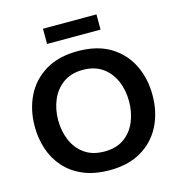

<svg xmlns="http://www.w3.org/2000/svg" viewBox="-130 -1024 1075 1151"><g transform="rotate(-15 407.5 -448.5)"><path d="M411 12.5Q316 12.5 246.5 -17Q177 -46.5 131.5 -98Q86 -149.5 64 -216Q42 -282.5 42 -356.5Q42 -460 83.2 -544Q124.5 -628 206 -677.5Q287.5 -727 407 -727Q528.5 -727 609.8 -677.2Q691 -627.5 732 -543.5Q773 -459.5 773 -357Q773 -251 731 -167.5Q689 -84 608 -35.8Q527 12.5 411 12.5ZM408.5 -104Q483 -104 531.5 -139.2Q580 -174.5 603.8 -232.2Q627.5 -290 627.5 -357Q627.5 -428 602 -485.5Q576.5 -543 527.8 -576.8Q479 -610.5 408.5 -610.5Q335.5 -610.5 286.2 -575.5Q237 -540.5 212.2 -482.8Q187.5 -425 187.5 -357Q187.5 -289 211.8 -231.5Q236 -174 285 -139Q334 -104 408.5 -104ZM241.5 -816V-910.5H573.5V-816Z"/></g></svg>

Font: Heraclito SemiBold
Style: Regular
Weight: 600
Designer: Kostas Bartsokas (font) & Cristiano Sobral (main changes)
Foundry: Kostas Bartsokas (font) & Cristiano Sobral (main changes)
Version: Version 1.00;July 8, 2020;FontCreator 13.0.0.2655 64-bit